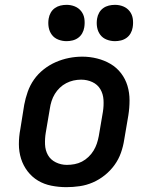

<svg xmlns="http://www.w3.org/2000/svg" viewBox="-20 -765 640 793"><path d="M254 8Q223 8 192.5 2Q162 -4 137 -19Q112 -34 94 -57.5Q76 -81 67 -109.5Q58 -138 58 -169.5Q58 -201 64 -232L80 -332Q85 -359 94.5 -386Q104 -413 120.5 -436.5Q137 -460 160.5 -478.5Q184 -497 210.5 -508.5Q237 -520 264.5 -525.5Q292 -531 320 -531Q351 -531 381 -523.5Q411 -516 436.5 -501Q462 -486 480 -462.5Q498 -439 506.5 -410.5Q515 -382 515 -350.5Q515 -319 510 -288L493 -188Q489 -161 479.5 -134Q470 -107 453 -83.5Q436 -60 413 -41.5Q390 -23 363.5 -11.5Q337 0 309 4Q281 8 254 8ZM256 -84Q272 -84 288 -87Q304 -90 318.5 -97.5Q333 -105 345.5 -117Q358 -129 366.5 -143Q375 -157 380 -172Q385 -187 388 -203L405 -303Q409 -328 407.5 -352.5Q406 -377 394.5 -396.5Q383 -416 361.5 -426Q340 -436 315 -436Q299 -436 283.5 -432.5Q268 -429 253.5 -421.5Q239 -414 227 -402.5Q215 -391 206.5 -377Q198 -363 193 -347.5Q188 -332 186 -317L169 -217Q165 -193 166 -168.5Q167 -144 178 -124.5Q189 -105 210.5 -94.5Q232 -84 256 -84Q256 -84 256 -84Q256 -84 256 -84ZM455 -595Q437 -595 420.5 -601.5Q404 -608 394 -621.5Q384 -635 381 -652.5Q378 -670 381 -688Q383 -701 389.5 -712.5Q396 -724 406.5 -731.5Q417 -739 429.5 -742Q442 -745 455 -745Q473 -745 489 -738.5Q505 -732 515.5 -718.5Q526 -705 528.5 -687.5Q531 -670 528 -652Q526 -639 519.5 -627.5Q513 -616 502.5 -608.5Q492 -601 479.5 -598Q467 -595 455 -595ZM255 -595Q237 -595 220.5 -601.5Q204 -608 194 -621.5Q184 -635 181 -652.5Q178 -670 181 -688Q183 -701 189.5 -712.5Q196 -724 206.5 -731.5Q217 -739 229.5 -742Q242 -745 255 -745Q273 -745 289 -738.5Q305 -732 315.5 -718.5Q326 -705 328.5 -687.5Q331 -670 328 -652Q326 -639 319.5 -627.5Q313 -616 302.5 -608.5Q292 -601 279.5 -598Q267 -595 255 -595Z"/></svg>

Font: Iosevka Etoile SmBdObl
Style: Regular
Weight: 600
Italic angle: -9°
Designer: Belleve Invis
Foundry: Belleve Invis
Version: Version 15.5.2; ttfautohint (v1.8.4)